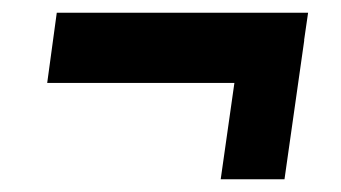

<svg xmlns="http://www.w3.org/2000/svg" viewBox="-20 -425 534 301"><path d="M326 -144 357 -362H457L426 -144ZM69 -405H463L447 -295H54Z"/></svg>

Font: Pathway Extreme Condensed ExtraBold
Style: Italic
Weight: 800
Width: 3
Italic angle: -8°
Version: Version 1.001;gftools[0.9.26]